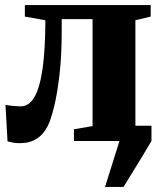

<svg xmlns="http://www.w3.org/2000/svg" viewBox="-20 -553 636 753"><path d="M392 180 448.5 0V-60H574V0Q555.5 31.5 535.5 64.5Q515.5 97.5 496.8 127.5Q478 157.5 464.5 180ZM58.5 8.5Q42 8.5 30 6.2Q18 4 9.5 1.5L1.5 -142Q11.5 -139.5 29.2 -137.8Q47 -136 62.5 -136Q93.5 -136 114.8 -172Q136 -208 146.8 -282.5Q157.5 -357 158 -473.5L77.5 -488V-533H571V-488L511 -473.5V-58.5L573 -46V0H270V-46L343 -58.5V-478H222V-431Q222 -333 213.2 -258.8Q204.5 -184.5 192.2 -134.8Q180 -85 168 -60.5Q151 -26 123.8 -8.8Q96.5 8.5 58.5 8.5Z"/></svg>

Font: Merriweather 72pt Black
Style: Regular
Weight: 900
Version: Version 2.100